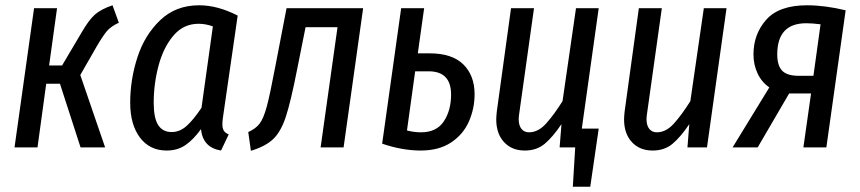

<svg xmlns="http://www.w3.org/2000/svg" viewBox="-20 -558 3258 727"><path d="M430 -472Q400 -458 385 -440.5Q370 -423 346 -382L284 -274L378 0H285L207 -241H155L122 0H35L109 -527H196L166 -310H215L289 -435Q316 -482 339 -502.5Q362 -523 406 -538Z M880 -499 825 -119Q822 -101 822 -88Q822 -73 827 -64Q832 -55 846 -49L817 12Q748 1 741 -69Q712 -29 682 -8.5Q652 12 611 12Q547 12 510 -37Q473 -86 473 -169Q473 -257 500.5 -341.5Q528 -426 587 -482Q646 -538 734 -538Q804 -538 880 -499ZM562 -169Q562 -111 579 -84.5Q596 -58 630 -58Q661 -58 687 -81.5Q713 -105 743 -150L786 -458Q759 -468 732 -468Q675 -468 637 -423.5Q599 -379 580.5 -310Q562 -241 562 -169Z M1281 0H1194L1258 -455H1137L1105 -295Q1081 -173 1062.5 -116.5Q1044 -60 1015 -32Q986 -4 930 13L920 -58Q949 -71 963.5 -90.5Q978 -110 990 -154Q1002 -198 1022 -304L1065 -527H1355Z M1777 -201Q1777 -147 1755.5 -98Q1734 -49 1688 -18.5Q1642 12 1573 12Q1503 12 1427 -14L1499 -527H1586L1562 -356H1607Q1692 -356 1734.5 -314Q1777 -272 1777 -201ZM1688 -200Q1688 -288 1603 -288H1552L1521 -64Q1548 -57 1574 -57Q1633 -57 1660.5 -98.5Q1688 -140 1688 -200Z M2183 -71H2247L2215 149H2149L2158 0H2099L2106 -88Q2073 -39 2042.5 -13.5Q2012 12 1967 12Q1918 12 1888.5 -20Q1859 -52 1859 -106Q1859 -115 1861 -135L1915 -527H2002L1946 -128Q1944 -114 1944 -107Q1944 -83 1954.5 -70Q1965 -57 1983 -57Q2018 -57 2048 -90.5Q2078 -124 2110 -175L2161 -527H2247Z M2343 -106Q2343 -115 2345 -135L2399 -527H2486L2430 -128Q2428 -114 2428 -107Q2428 -83 2438.5 -70Q2449 -57 2467 -57Q2502 -57 2532 -90.5Q2562 -124 2594 -175L2645 -527H2731L2657 0H2583L2590 -88Q2557 -39 2526.5 -13.5Q2496 12 2451 12Q2402 12 2372.5 -20Q2343 -52 2343 -106Z M3182 -519 3109 0H3022L3051 -204H2968L2849 0H2754L2893 -227Q2864 -247 2848.5 -280Q2833 -313 2833 -352Q2833 -429 2881.5 -483.5Q2930 -538 3036 -538Q3103 -538 3182 -519ZM2923 -352Q2923 -310 2941.5 -290.5Q2960 -271 3004 -271H3060L3087 -466Q3055 -470 3033 -470Q2923 -470 2923 -352Z"/></svg>

Font: Fira Sans Compressed
Style: Italic
Weight: 400
Width: 1
Italic angle: -8°
Designer: bBox Type GmbH & Carrois Corporate GbR & Edenspiekermann AG
Foundry: bBox Type GmbH & Carrois Corporate GbR & Edenspiekermann AG
Version: Version 4.301